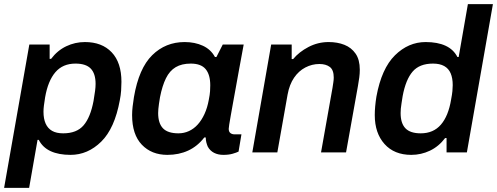

<svg xmlns="http://www.w3.org/2000/svg" viewBox="-32 -743 2423 936"><path d="M-12 173 111 -526H210V-456H217Q248 -497 291 -517.5Q334 -538 382 -538Q465 -538 512.5 -488Q560 -438 560 -344Q560 -324 558.5 -301.5Q557 -279 552 -254Q527 -117 461.5 -52.5Q396 12 312 12Q254 12 215 -6Q176 -24 157 -61H151L110 173ZM276 -93Q342 -93 375.5 -132Q409 -171 424 -251Q429 -281 431.5 -300Q434 -319 434 -334Q434 -384 410.5 -408.5Q387 -433 336 -433Q274 -433 238 -391Q202 -349 188 -269Q184 -244 182 -228Q180 -212 180 -198Q180 -164 190.5 -140.5Q201 -117 222 -105Q243 -93 276 -93Z M784 12Q707 12 659.5 -37.5Q612 -87 612 -182Q612 -202 614.5 -223.5Q617 -245 621 -270Q645 -410 710 -474Q775 -538 868 -538Q918 -538 957 -520Q996 -502 1016 -465H1023L1054 -526H1156L1132 -396Q1125 -355 1117.5 -315.5Q1110 -276 1104 -241.5Q1098 -207 1093 -180Q1088 -153 1085.5 -136Q1083 -119 1083 -115Q1083 -101 1091 -94.5Q1099 -88 1112 -88H1145L1131 -4Q1121 1 1102 6.5Q1083 12 1057 12Q1031 12 1011.5 2Q992 -8 981 -28Q977 -37 974 -48.5Q971 -60 971 -73H964Q931 -30 885.5 -9Q840 12 784 12ZM838 -93Q865 -93 889 -104Q913 -115 932 -136Q951 -157 965 -187.5Q979 -218 986 -257Q991 -282 992 -298Q993 -314 993 -327Q993 -379 970.5 -406Q948 -433 898 -433Q854 -433 824.5 -415.5Q795 -398 777 -361.5Q759 -325 748 -269Q745 -251 743 -237Q741 -223 740 -212Q739 -201 739 -192Q739 -142 762.5 -117.5Q786 -93 838 -93Z M1198 0 1290 -526H1390V-455H1397Q1426 -490 1472 -514Q1518 -538 1570 -538Q1613 -538 1647 -524.5Q1681 -511 1701.5 -481.5Q1722 -452 1722 -403Q1722 -385 1719.5 -365.5Q1717 -346 1713 -324L1655 0H1533L1589 -315Q1591 -329 1593 -341.5Q1595 -354 1595 -365Q1595 -402 1576 -416.5Q1557 -431 1525 -431Q1489 -431 1456.5 -414Q1424 -397 1401.5 -364Q1379 -331 1370 -282L1320 0Z M1973 12Q1890 12 1842.5 -41Q1795 -94 1795 -182Q1795 -202 1797 -224.5Q1799 -247 1803 -272Q1828 -409 1893.5 -473.5Q1959 -538 2043 -538Q2101 -538 2140 -520Q2179 -502 2198 -465H2204L2249 -723H2371L2244 0H2145V-70H2138Q2107 -29 2064 -8.5Q2021 12 1973 12ZM2019 -93Q2081 -93 2117.5 -135.5Q2154 -178 2167 -257Q2172 -283 2173.5 -299Q2175 -315 2175 -328Q2175 -362 2165 -385.5Q2155 -409 2133.5 -421Q2112 -433 2079 -433Q2013 -433 1979.5 -394Q1946 -355 1931 -275Q1928 -255 1925.5 -240Q1923 -225 1922 -213.5Q1921 -202 1921 -192Q1921 -142 1944.5 -117.5Q1968 -93 2019 -93Z"/></svg>

Font: Archivo Variable SemiBold
Style: Italic
Weight: 600
Italic angle: -10°
Designer: Hector Gatti
Foundry: Omnibus-Type
Version: Version 2.001